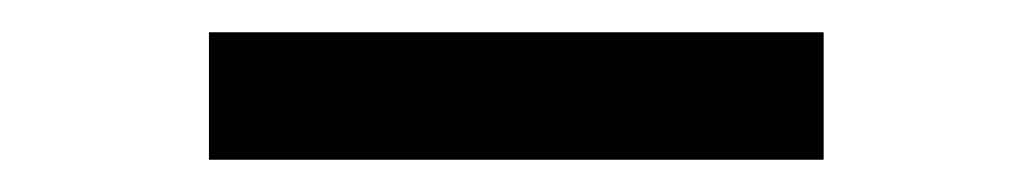

<svg xmlns="http://www.w3.org/2000/svg" viewBox="-20 -418 640 119"><path d="M109.5 -319V-398H490.5V-319Z"/></svg>

Font: Spline Sans Mono
Style: Regular
Weight: 400
Monospace: yes
Designer: Eben Sorkin, Mirko Velimirovic
Foundry: Sorkin Type
Version: Version 1.004